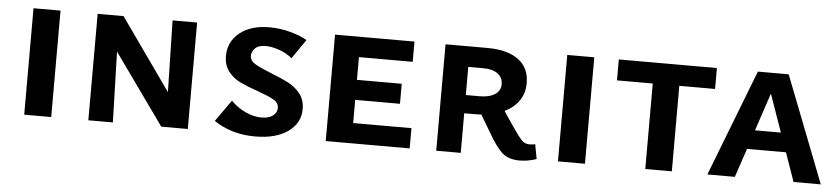

<svg xmlns="http://www.w3.org/2000/svg" viewBox="-36 -660 3717 850"><g transform="rotate(5 1822.5 -234.5)"><path d="M85 -473H205V0H85Z M812 -473V0H694L470 -314L479 0H370V-473H485L710 -155L703 -473Z M1106 -194Q1059 -210 1027.5 -225Q996 -240 974 -267.5Q952 -295 952 -337Q952 -400 1001 -440Q1050 -480 1133 -480Q1181 -480 1227 -467.5Q1273 -455 1301 -438L1242 -352Q1217 -373 1184 -384.5Q1151 -396 1124 -396Q1091 -396 1076.5 -380.5Q1062 -365 1062 -348Q1062 -326 1084 -312.5Q1106 -299 1156 -279Q1205 -260 1236 -244Q1267 -228 1289 -200.5Q1311 -173 1311 -132Q1311 -70 1257.5 -31.5Q1204 7 1111 7Q1006 7 928 -46L996 -142Q1024 -113 1060.5 -96Q1097 -79 1132 -79Q1165 -79 1183 -93Q1201 -107 1201 -127Q1201 -150 1178.5 -163Q1156 -176 1106 -194Z M1798 -90V0H1425V-473H1778V-383H1539V-282H1738V-193H1539V-90Z M2362 -2Q2324 11 2287 11Q2239 11 2211 -13Q2183 -37 2148 -98L2101 -177Q2090 -176 2067 -176H2025V0H1916V-473H2102Q2191 -473 2240 -437Q2289 -401 2289 -333Q2289 -289 2266.5 -255.5Q2244 -222 2202 -202L2243 -141Q2277 -91 2291 -77.5Q2305 -64 2323 -64Q2340 -64 2350 -67ZM2087 -257Q2130 -257 2154.5 -273.5Q2179 -290 2179 -318Q2179 -348 2156 -365Q2133 -382 2092 -382H2025V-257Z M2457 -473H2577V0H2457Z M3122 -380H2963V0H2845V-380H2686V-473H3122Z M3459 -128H3286L3243 0H3121L3304 -473H3441L3625 0H3504ZM3429 -213 3370 -381 3314 -213Z"/></g></svg>

Font: Ysabeau SC
Style: Bold
Weight: 700
Designer: Christian Thalmann (Catharsis Fonts)
Version: Version 0.003